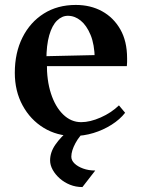

<svg xmlns="http://www.w3.org/2000/svg" viewBox="-20 -536 575 778"><path d="M279 15Q211 15 157 -18Q103 -51 71.5 -109Q40 -167 40 -241Q40 -322 71 -384Q102 -446 157.5 -481Q213 -516 287 -516Q347 -516 393.5 -490.5Q440 -465 467.5 -417Q495 -369 495 -300Q495 -293 495 -284.5Q495 -276 494 -268H154L170 -281Q169 -211 186.5 -157Q204 -103 236 -72Q268 -41 309 -41Q345 -41 388 -60Q431 -79 462 -109L487 -79Q466 -52 432 -30.5Q398 -9 358.5 3Q319 15 279 15ZM168 -293 153 -308 375 -313 364 -297Q363 -356 347 -394.5Q331 -433 307 -452.5Q283 -472 255 -472Q231 -472 211 -452.5Q191 -433 179.5 -393Q168 -353 168 -293ZM314 222Q287 222 263.5 212.5Q240 203 222 187Q204 171 193.5 152Q183 133 183 114Q183 81 204.5 50Q226 19 264 -13H333Q303 12 286 43.5Q269 75 269 99Q269 114 282 126.5Q295 139 317 147Q339 155 366 155Z"/></svg>

Font: Wittgenstein SemiBold
Style: Regular
Weight: 600
Designer: Jörg Drees
Foundry: Jörg Drees
Version: Version 1.500